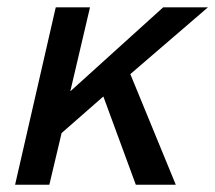

<svg xmlns="http://www.w3.org/2000/svg" viewBox="-20 -508 592 528"><path d="M21.5 0 133.3 -487.8H227.5L173.3 -256.8L428.7 -487.8H551.8L338.4 -304.2L463.4 0H353.5L264.2 -242.7L149.4 -142.1L115.7 0Z"/></svg>

Font: Acari Sans Medium
Style: Italic
Weight: 500
Italic angle: -13°
Designer: Alfredo Marco Pradil and Stefan Peev
Foundry: Hanken Design Co.
Version: Version 1.045